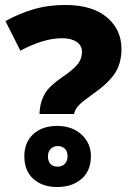

<svg xmlns="http://www.w3.org/2000/svg" viewBox="-20 -744 530 773"><path d="M139 -285 140 -299Q143 -337 161 -367.5Q179 -398 230 -433Q277 -465 293.5 -486.5Q310 -508 310 -535Q310 -561 288.5 -575.5Q267 -590 231 -590Q191 -590 149 -577Q107 -564 62 -540L2 -659Q53 -688 113 -706Q173 -724 243 -724Q351 -724 410 -674.5Q469 -625 469 -547Q469 -487 441 -446.5Q413 -406 352 -364Q311 -335 297.5 -320.5Q284 -306 280 -292L278 -285ZM210 9Q151 9 114.5 -23.5Q78 -56 78 -115Q78 -171 114 -204Q150 -237 210 -237Q271 -237 308.5 -202Q346 -167 346 -116Q346 -56 308 -23.5Q270 9 210 9ZM213 -73Q230 -73 241 -84.5Q252 -96 252 -115Q252 -135 241 -145.5Q230 -156 213 -156Q196 -156 184.5 -145Q173 -134 173 -114Q173 -96 182.5 -84.5Q192 -73 213 -73Z"/></svg>

Font: Noto Sans Myanmar ExtraBold
Style: Regular
Weight: 800
Designer: Monotype Design Team
Foundry: Monotype Imaging Inc.
Version: Version 2.107; ttfautohint (v1.8.4.7-5d5b)